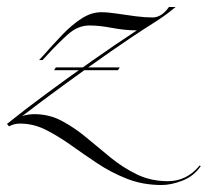

<svg xmlns="http://www.w3.org/2000/svg" viewBox="-112 -341 595 550"><path d="M231 -148 226 -140H43L48 -148ZM460 133 463 135Q443 164 410.5 176.5Q378 189 351 189Q297 189 251.5 171Q206 153 167 127Q128 101 91.5 75Q55 49 19.5 31Q-16 13 -55 13Q-72 13 -86 21L-92 14Q-41 -27 22 -73.5Q85 -120 152 -167Q219 -214 280 -254Q246 -254 209.5 -261Q173 -268 144 -268Q111 -268 82.5 -242.5Q54 -217 22 -182L10 -169H0L12 -182Q41 -215 68 -243Q95 -271 122.5 -288.5Q150 -306 178 -306Q197 -306 223 -302Q249 -298 276 -294.5Q303 -291 325 -291Q351 -291 372 -321H391Q372 -305 355.5 -293.5Q339 -282 326 -274Q272 -240 206 -194Q140 -148 73.5 -99.5Q7 -51 -49 -8Q-42 -11 -32.5 -12.5Q-23 -14 -14 -14Q29 -14 65.5 5.5Q102 25 136 53.5Q170 82 205 110.5Q240 139 280 158.5Q320 178 369 178Q423 178 460 133Z"/></svg>

Font: Ballet
Style: Regular
Weight: 400
Designer: Maximiliano R. Sproviero
Foundry: Omnibus-Type
Version: Version 1.100